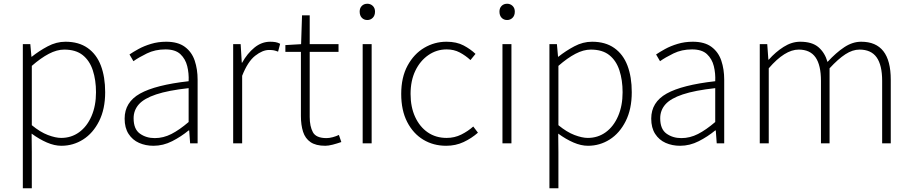

<svg xmlns="http://www.w3.org/2000/svg" viewBox="-20 -766 4875 1026"><path d="M102 240V-530H142L148 -463H150Q189 -494 235 -518.5Q281 -543 330 -543Q401 -543 448.5 -509.5Q496 -476 519 -415.5Q542 -355 542 -273Q542 -183 509.5 -118.5Q477 -54 424 -20.5Q371 13 308 13Q271 13 230.5 -4.5Q190 -22 149 -52L150 46V240ZM307 -29Q361 -29 403 -59.5Q445 -90 469 -145.5Q493 -201 493 -273Q493 -338 476 -390Q459 -442 422 -471.5Q385 -501 323 -501Q284 -501 241 -478.5Q198 -456 150 -414V-97Q195 -60 236 -44.5Q277 -29 307 -29Z M800 13Q758 13 723 -2.5Q688 -18 667 -50.5Q646 -83 646 -132Q646 -220 728.5 -266Q811 -312 988 -332Q990 -374 980.5 -412.5Q971 -451 944 -476.5Q917 -502 864 -502Q809 -502 765 -480.5Q721 -459 693 -439L672 -475Q691 -488 720 -504Q749 -520 787 -531.5Q825 -543 868 -543Q931 -543 968 -515.5Q1005 -488 1020.5 -442Q1036 -396 1036 -340V0H996L991 -69H988Q948 -36 900 -11.5Q852 13 800 13ZM807 -28Q853 -28 896 -50Q939 -72 988 -114V-295Q879 -283 814.5 -261.5Q750 -240 722 -208.5Q694 -177 694 -134Q694 -76 727.5 -52Q761 -28 807 -28Z M1226 0V-530H1266L1272 -431H1274Q1301 -480 1339.5 -511.5Q1378 -543 1424 -543Q1439 -543 1451.5 -541Q1464 -539 1477 -532L1466 -490Q1453 -495 1443.5 -497Q1434 -499 1418 -499Q1383 -499 1343.5 -468Q1304 -437 1274 -361V0Z M1718 13Q1668 13 1639.5 -6.5Q1611 -26 1599.5 -62Q1588 -98 1588 -146V-489H1505V-525L1589 -530L1594 -684H1635V-530H1789V-489H1635V-141Q1635 -91 1652 -59.5Q1669 -28 1725 -28Q1740 -28 1758.5 -33Q1777 -38 1791 -45L1804 -7Q1781 1 1758 7Q1735 13 1718 13Z M1918 0V-530H1966V0ZM1943 -659Q1925 -659 1913.5 -671Q1902 -683 1902 -704Q1902 -723 1913.5 -734.5Q1925 -746 1943 -746Q1960 -746 1972 -734.5Q1984 -723 1984 -704Q1984 -683 1972 -671Q1960 -659 1943 -659Z M2364 13Q2296 13 2242 -19.5Q2188 -52 2156 -114Q2124 -176 2124 -264Q2124 -353 2158 -415.5Q2192 -478 2247 -510.5Q2302 -543 2366 -543Q2420 -543 2457.5 -523Q2495 -503 2521 -478L2494 -445Q2468 -469 2437 -485.5Q2406 -502 2367 -502Q2313 -502 2269 -471.5Q2225 -441 2199.5 -388Q2174 -335 2174 -264Q2174 -194 2198.5 -141Q2223 -88 2266 -58.5Q2309 -29 2367 -29Q2409 -29 2445 -47Q2481 -65 2509 -90L2534 -57Q2500 -27 2457.5 -7Q2415 13 2364 13Z M2665 0V-530H2713V0ZM2690 -659Q2672 -659 2660.5 -671Q2649 -683 2649 -704Q2649 -723 2660.5 -734.5Q2672 -746 2690 -746Q2707 -746 2719 -734.5Q2731 -723 2731 -704Q2731 -683 2719 -671Q2707 -659 2690 -659Z M2916 240V-530H2956L2962 -463H2964Q3003 -494 3049 -518.5Q3095 -543 3144 -543Q3215 -543 3262.5 -509.5Q3310 -476 3333 -415.5Q3356 -355 3356 -273Q3356 -183 3323.5 -118.5Q3291 -54 3238 -20.5Q3185 13 3122 13Q3085 13 3044.5 -4.5Q3004 -22 2963 -52L2964 46V240ZM3121 -29Q3175 -29 3217 -59.5Q3259 -90 3283 -145.5Q3307 -201 3307 -273Q3307 -338 3290 -390Q3273 -442 3236 -471.5Q3199 -501 3137 -501Q3098 -501 3055 -478.5Q3012 -456 2964 -414V-97Q3009 -60 3050 -44.5Q3091 -29 3121 -29Z M3614 13Q3572 13 3537 -2.5Q3502 -18 3481 -50.5Q3460 -83 3460 -132Q3460 -220 3542.5 -266Q3625 -312 3802 -332Q3804 -374 3794.5 -412.5Q3785 -451 3758 -476.5Q3731 -502 3678 -502Q3623 -502 3579 -480.5Q3535 -459 3507 -439L3486 -475Q3505 -488 3534 -504Q3563 -520 3601 -531.5Q3639 -543 3682 -543Q3745 -543 3782 -515.5Q3819 -488 3834.5 -442Q3850 -396 3850 -340V0H3810L3805 -69H3802Q3762 -36 3714 -11.5Q3666 13 3614 13ZM3621 -28Q3667 -28 3710 -50Q3753 -72 3802 -114V-295Q3693 -283 3628.5 -261.5Q3564 -240 3536 -208.5Q3508 -177 3508 -134Q3508 -76 3541.5 -52Q3575 -28 3621 -28Z M4040 0V-530H4080L4086 -447H4088Q4124 -488 4167.5 -515.5Q4211 -543 4256 -543Q4320 -543 4354 -513.5Q4388 -484 4402 -435Q4448 -485 4492 -514Q4536 -543 4582 -543Q4661 -543 4700.5 -492.5Q4740 -442 4740 -340V0H4694V-334Q4694 -418 4664.5 -459.5Q4635 -501 4573 -501Q4536 -501 4497.5 -476Q4459 -451 4413 -401V0H4367V-334Q4367 -418 4338 -459.5Q4309 -501 4248 -501Q4211 -501 4171 -476Q4131 -451 4088 -401V0Z"/></svg>

Font: Noto Sans JP ExtraLight
Style: Regular
Weight: 250
Designer: Ryoko NISHIZUKA  (kana, bopomofo & ideographs); Paul D. Hunt (Latin, Greek & Cyrillic); Sandoll Communications , Soo-you
Foundry: Adobe
Version: Version 2.004-H2;hotconv 1.0.118;makeotfexe 2.5.65603